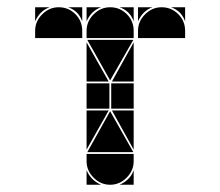

<svg xmlns="http://www.w3.org/2000/svg" viewBox="-20 -512 608 530"><path d="M284 -492Q311 -492 330 -473Q349 -454 349 -427V-407H219V-427Q219 -453 238.5 -472.5Q258 -492 284 -492ZM284 -2Q258 -2 238.5 -21.5Q219 -41 219 -67V-87H349V-67Q349 -41 329.5 -21.5Q310 -2 284 -2ZM221 -92 284 -205 348 -92ZM348 -402 284 -290 221 -402ZM282 -212H219V-282H282ZM349 -212H287V-282H349ZM219 -287V-395L280 -287ZM219 -207H280L219 -99ZM349 -207V-99L289 -207ZM349 -287H289L349 -395ZM219 -42Q231 -14 259 -2H219ZM310 -2Q324 -8 334 -18Q344 -28 349 -42V-2ZM219 -492H259Q245 -487 235 -477Q225 -467 219 -453ZM349 -492V-453Q339 -482 310 -492ZM142 -492Q169 -492 188 -473Q207 -454 207 -427V-407H77V-427Q77 -453 96.5 -472.5Q116 -492 142 -492ZM426 -492Q453 -492 472 -473Q491 -454 491 -427V-407H361V-427Q361 -453 380.5 -472.5Q400 -492 426 -492ZM361 -492H401Q387 -487 377 -477Q367 -467 361 -453ZM207 -492V-453Q197 -482 168 -492ZM77 -492H117Q103 -487 93 -477Q83 -467 77 -453ZM491 -492V-453Q481 -482 452 -492Z"/></svg>

Font: CAT DyFa
Style: Regular
Weight: 400
Designer: Peter Wiegel
Foundry: Peter Wiegel
Version: Version 1.001; ttfautohint (v1.3)